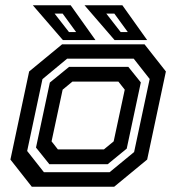

<svg xmlns="http://www.w3.org/2000/svg" viewBox="-20 -708 668 728"><path d="M100.5 0 19.5 -103 90.5 -437 215.5 -540H528L609 -437L538 -103L413 0ZM146.5 -55H395.5L488.5 -131.5L547.5 -408.5L487 -485.5H234.5L141 -408L83 -135.5ZM167 -85.5 116.5 -148.5 169 -395 242 -454.5H466.5L514 -395.5L460.5 -144.5L388.5 -85.5ZM199.5 -141.5H374L411 -172L453 -368L429 -398.5H254.5L217.5 -368L175.5 -172ZM538 -556H414.5L300.5 -688H444ZM464.5 -586.5 413.5 -656.5H383L437.5 -586.5ZM342 -556H218.5L104.5 -688H248ZM268.5 -586.5 217.5 -656.5H187L241.5 -586.5Z"/></svg>

Font: Tourney SemiBold
Style: Italic
Weight: 600
Italic angle: -12°
Version: Version 1.015